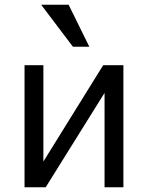

<svg xmlns="http://www.w3.org/2000/svg" viewBox="-20 -786 621 806"><path d="M286.1 -589.8 152.8 -766.1H268.1L355 -589.8ZM171.9 0H83V-512.2H162.1V-107.9L413.1 -512.2H498V0H418.9V-396Z"/></svg>

Font: Lorenzo Sans
Style: Regular
Weight: 400
Foundry: Intel Corporation
Version: Version 1.00; ttfautohint (v1.5)